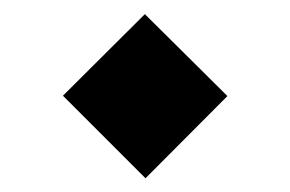

<svg xmlns="http://www.w3.org/2000/svg" viewBox="-20 -370 419 277"><path d="M308.1 -231.4 189 -349.6 70.8 -231.9 189.9 -112.8Z"/></svg>

Font: Vazirmatn SemiBold
Style: Regular
Weight: 600
Designer: Saber Rastikerdar
Foundry: Saber Rastikerdar
Version: Version 33.003